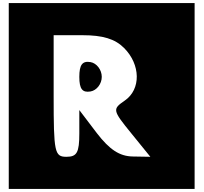

<svg xmlns="http://www.w3.org/2000/svg" viewBox="-20 -1112 1324 1249"><path d="M496 -612C496 -533 516 -508 569 -517C609 -524 642 -566 642 -612C642 -658 609 -701 569 -708C516 -717 496 -691 496 -612ZM37 117H1246V-1092H37ZM787 -800C895 -692 898 -531 792 -458C711 -402 711 -396 833 -246L958 -92L842 -94C758 -96 693 -138 610 -246L496 -396V-244C496 -119 480 -92 412 -92C335 -92 329 -121 329 -488V-883H516C649 -883 728 -859 787 -800Z"/></svg>

Font: Hussar Skorodowane
Style: Bold
Weight: 700
Foundry: Cannot Into Space Fonts
Version: Version 0.892